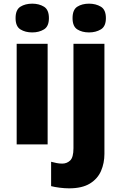

<svg xmlns="http://www.w3.org/2000/svg" viewBox="-20 -788 661 1048"><path d="M240 -549V0H71V-549ZM156 -768Q193 -768 220 -751.5Q247 -735 247 -689Q247 -644 220 -627.5Q193 -611 156 -611Q118 -611 91.5 -627.5Q65 -644 65 -689Q65 -735 91.5 -751.5Q118 -768 156 -768ZM357 240Q333 240 305.5 236.5Q278 233 259 228V95Q275 99 289 102Q303 105 320 105Q345 105 363 88Q381 71 381 21V-549H550V52Q550 102 531.5 145Q513 188 470.5 214Q428 240 357 240ZM376 -689Q376 -735 402 -751.5Q428 -768 466 -768Q503 -768 530.5 -751.5Q558 -735 558 -689Q558 -644 530.5 -627.5Q503 -611 466 -611Q428 -611 402 -627.5Q376 -644 376 -689Z"/></svg>

Font: Noto Sans Khmer ExtraBold
Style: Regular
Weight: 800
Version: Version 2.003